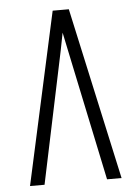

<svg xmlns="http://www.w3.org/2000/svg" viewBox="-53 -776 581 817"><g transform="rotate(-5 237.5 -367.5)"><path d="M42 0 203 -735H272L433 0H371L268 -490Q260 -527 252.5 -564Q245 -601 237 -638Q230 -601 222.5 -564Q215 -527 207 -490L104 0Z"/></g></svg>

Font: Iosevka QP Light
Style: Regular
Weight: 300
Designer: Belleve Invis
Foundry: Belleve Invis
Version: Version 20.0.0; ttfautohint (v1.8.4)